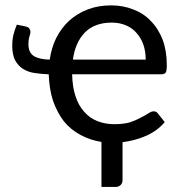

<svg xmlns="http://www.w3.org/2000/svg" viewBox="-20 -535 692 729"><path d="M533.2 -308.6Q533.2 -339.8 524.4 -365.2Q515.6 -390.6 499 -409.2Q482.4 -428.7 459 -438.5Q434.6 -449.2 404.3 -449.2Q339.8 -449.2 302.7 -412.1Q265.6 -374 256.8 -308.6Q348.6 -308.6 533.2 -308.6ZM77.1 -434.6Q88.9 -431.6 91.8 -425.8Q95.7 -419.9 95.7 -414.1Q95.7 -408.2 91.8 -396.5Q87.9 -383.8 87.9 -367.2Q87.9 -335.9 108.4 -322.3Q128.9 -309.6 168.9 -308.6Q174.8 -352.5 193.4 -390.6Q212.9 -428.7 242.2 -456.1Q272.5 -483.4 312.5 -499Q352.5 -514.6 402.3 -514.6Q447.3 -514.6 486.3 -499Q525.4 -484.4 552.7 -455.1Q581.1 -426.8 597.7 -383.8Q613.3 -341.8 613.3 -288.1Q613.3 -266.6 609.4 -259.8Q604.5 -252.9 591.8 -252.9Q479.5 -252.9 253.9 -252.9Q254.9 -205.1 266.6 -169.9Q278.3 -133.8 299.8 -110.4Q320.3 -86.9 349.6 -75.2Q378.9 -63.5 414.1 -63.5Q448.2 -63.5 472.7 -70.3Q496.1 -78.1 513.7 -87.9Q531.2 -96.7 543 -104.5Q554.7 -112.3 563.5 -112.3Q574.2 -112.3 580.1 -103.5Q588.9 -92.8 605.5 -71.3Q577.1 -38.1 535.2 -19.5Q492.2 -1 445.3 4.9Q445.3 52.7 445.3 147.5Q445.3 160.2 438.5 167Q430.7 174.8 419.9 174.8Q401.4 174.8 365.2 174.8Q365.2 131.8 365.2 3.9Q322.3 -2.9 286.1 -22.5Q249 -42 222.7 -74.2Q197.3 -107.4 181.6 -151.4Q167 -196.3 165 -252.9Q136.7 -253.9 111.3 -257.8Q85.9 -261.7 67.4 -273.4Q48.8 -285.2 37.1 -306.6Q26.4 -328.1 26.4 -362.3Q26.4 -381.8 30.3 -400.4Q35.2 -419.9 43.9 -441.4Q54.7 -439.5 77.1 -434.6Z"/></svg>

Font: Lato
Style: Regular
Weight: 400
Designer: Lukasz Dziedzic with Adam Twardoch and Botio Nikoltchev
Version: Version 2.015; 2015-08-06; http://www.latofonts.com/